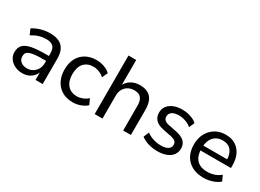

<svg xmlns="http://www.w3.org/2000/svg" viewBox="-28 -1349 2714 2002"><g transform="rotate(30 1329.0 -348.0)"><path d="M234 9Q183 9 142.5 -11Q102 -31 78.5 -65Q55 -99 55 -141Q55 -196 84 -227.5Q113 -259 177 -272.5Q241 -286 349 -286H401V-227H351Q294 -227 255 -223Q216 -219 192.5 -210Q169 -201 158.5 -185.5Q148 -170 148 -146Q148 -107 176 -83Q204 -59 252 -59Q291 -59 321.5 -78Q352 -97 369.5 -128.5Q387 -160 387 -200V-314Q387 -373 361 -399Q335 -425 277 -425Q234 -425 192 -412.5Q150 -400 105 -372L76 -439Q103 -457 137 -470.5Q171 -484 208.5 -491Q246 -498 281 -498Q346 -498 389.5 -477.5Q433 -457 455 -414.5Q477 -372 477 -305V0H391V-110H398Q388 -74 365.5 -47.5Q343 -21 310 -6Q277 9 234 9Z M842 9Q767 9 712.5 -22.5Q658 -54 628 -112Q598 -170 598 -247Q598 -325 628 -381Q658 -437 712.5 -467.5Q767 -498 842 -498Q889 -498 934 -482Q979 -466 1008 -437L977 -370Q949 -396 914.5 -409Q880 -422 849 -422Q775 -422 734 -376.5Q693 -331 693 -246Q693 -162 734 -114.5Q775 -67 848 -67Q880 -67 914.5 -80Q949 -93 977 -119L1008 -52Q979 -24 933.5 -7.5Q888 9 842 9Z M1103 0V-705H1196V-384H1186Q1207 -439 1254.5 -468.5Q1302 -498 1363 -498Q1422 -498 1461 -476.5Q1500 -455 1519.5 -411.5Q1539 -368 1539 -302V0H1446V-297Q1446 -339 1434.5 -367Q1423 -395 1399.5 -408.5Q1376 -422 1339 -422Q1297 -422 1264.5 -403.5Q1232 -385 1214.5 -352Q1197 -319 1197 -276V0Z M1861 9Q1822 9 1785 2Q1748 -5 1716.5 -18.5Q1685 -32 1662 -51L1690 -116Q1715 -97 1743.5 -85Q1772 -73 1802.5 -67Q1833 -61 1862 -61Q1919 -61 1948 -80.5Q1977 -100 1977 -133Q1977 -161 1958.5 -176Q1940 -191 1900 -199L1804 -218Q1740 -231 1708 -264Q1676 -297 1676 -350Q1676 -395 1700.5 -428Q1725 -461 1769.5 -479.5Q1814 -498 1874 -498Q1908 -498 1941 -491Q1974 -484 2003 -471Q2032 -458 2052 -438L2023 -374Q2004 -391 1979 -403Q1954 -415 1927 -421.5Q1900 -428 1874 -428Q1819 -428 1790.5 -407.5Q1762 -387 1762 -353Q1762 -327 1779 -310.5Q1796 -294 1833 -287L1928 -268Q1996 -254 2029.5 -222.5Q2063 -191 2063 -138Q2063 -92 2038 -59Q2013 -26 1967.5 -8.5Q1922 9 1861 9Z M2416 9Q2336 9 2278 -21.5Q2220 -52 2188.5 -108.5Q2157 -165 2157 -244Q2157 -319 2187.5 -376Q2218 -433 2272 -465.5Q2326 -498 2397 -498Q2465 -498 2513.5 -468.5Q2562 -439 2588.5 -384.5Q2615 -330 2615 -255V-223H2229V-282H2552L2536 -267Q2536 -345 2501 -387.5Q2466 -430 2399 -430Q2351 -430 2317 -408Q2283 -386 2265 -346.5Q2247 -307 2247 -253V-246Q2247 -186 2266.5 -146Q2286 -106 2324 -85.5Q2362 -65 2416 -65Q2459 -65 2499.5 -77.5Q2540 -90 2576 -120L2606 -55Q2572 -25 2520 -8Q2468 9 2416 9Z"/></g></svg>

Font: Nunito Sans 12pt ExtraLight 11pt Medium
Style: Regular
Weight: 500
Version: Version 3.101;gftools[0.9.27]